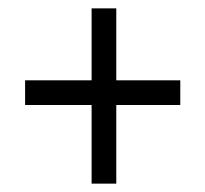

<svg xmlns="http://www.w3.org/2000/svg" viewBox="-20 -543 490 459"><path d="M199 -104V-292H40V-351H199V-523H258V-351H411V-292H258V-104Z"/></svg>

Font: Inconsolata SemiCondensed
Style: Regular
Weight: 400
Width: 4
Monospace: yes
Designer: Raph Levien, Cyreal, Brenton Simpson
Foundry: Raph Levien, Cyreal, Google
Version: Version 3.000; ttfautohint (v1.8.2.53-6de2)